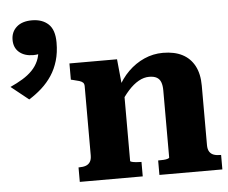

<svg xmlns="http://www.w3.org/2000/svg" viewBox="-292 -811 1036 872"><g transform="rotate(-5 226.5 -375.0)"><path d="M37 0V-66H40Q58 -66 70.5 -70.5Q83 -75 90 -86Q97 -97 97 -116V-431Q97 -442 91.5 -447.5Q86 -453 75 -456.5Q64 -460 46 -464L37 -466V-540H254L266 -418L273 -415V-75Q273 -72 281 -70Q289 -68 300 -67Q311 -66 320 -66H324V0ZM687 0H400V-66H403Q413 -66 424 -66.5Q435 -67 443 -69.5Q451 -72 451 -75V-381Q451 -403 445.5 -418Q440 -433 427 -440.5Q414 -448 392 -448Q368 -448 344 -434.5Q320 -421 296.5 -395Q273 -369 248 -328L251 -407Q273 -451 305.5 -483Q338 -515 378.5 -533Q419 -551 464 -551Q516 -551 552 -532.5Q588 -514 607.5 -477.5Q627 -441 627 -387V-116Q627 -97 634 -86Q641 -75 653.5 -70.5Q666 -66 684 -66H687ZM-159 -393 -239 -457Q-208 -471 -182.5 -486.5Q-157 -502 -138.5 -521Q-120 -540 -109.5 -564Q-99 -588 -98 -619L-75 -605Q-86 -597 -98 -594.5Q-110 -592 -123 -592Q-163 -592 -187 -612.5Q-211 -633 -211 -669Q-211 -705 -186 -727.5Q-161 -750 -116 -750Q-69 -750 -41 -724Q-13 -698 -13 -640Q-13 -594 -24 -557Q-35 -520 -54.5 -490.5Q-74 -461 -100.5 -437Q-127 -413 -159 -393Z"/></g></svg>

Font: Roboto Serif
Style: Bold
Weight: 700
Designer: Greg Gazdowicz
Foundry: Commercial Type
Version: Version 1.008